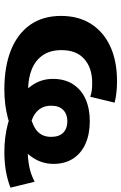

<svg xmlns="http://www.w3.org/2000/svg" viewBox="142 -688 557 881"><g transform="rotate(90 420.5 -247.5)"><path d="M391 11Q285 11 209.5 -19.5Q134 -50 93.5 -108Q53 -166 53 -249Q53 -329 89.5 -386.5Q126 -444 193 -475Q260 -506 353 -506Q381 -506 406.5 -503Q432 -500 451 -495L424 -383Q411 -388 395.5 -390Q380 -392 360 -392Q292 -392 251 -356Q210 -320 210 -251Q210 -200 233 -166Q256 -132 297.5 -115Q339 -98 393 -98Q464 -98 512 -108.5Q560 -119 584 -142Q608 -165 608 -204Q608 -240 589 -259Q570 -278 536 -278Q504 -278 484.5 -259Q465 -240 465 -204Q465 -167 487 -143Q509 -119 554 -107.5Q599 -96 668 -96Q706 -96 743 -103Q780 -110 814 -128L841 -17Q805 -3 764.5 4Q724 11 678 11Q609 11 548.5 -5Q488 -21 441.5 -50.5Q395 -80 368.5 -120.5Q342 -161 342 -212Q342 -266 366.5 -304Q391 -342 434.5 -361.5Q478 -381 536 -381Q594 -381 638 -362Q682 -343 707 -305.5Q732 -268 732 -215Q732 -164 705 -122Q678 -80 630 -50.5Q582 -21 521 -5Q460 11 391 11Z"/></g></svg>

Font: Nunito Sans 10pt SemiExpanded ExtraBold
Style: Regular
Weight: 800
Width: 6
Designer: Vernon Adams
Foundry: Vernon Adams
Version: Version 3.101;gftools[0.9.27]